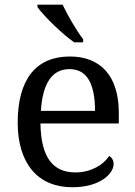

<svg xmlns="http://www.w3.org/2000/svg" viewBox="-20 -786 575 816"><path d="M274.9 -492.2C315.4 -492.2 342.3 -474.6 359.4 -443.4C376.5 -412.1 383.8 -367.7 383.8 -314.9H153.8C161.1 -430.7 200.7 -492.2 274.9 -492.2ZM55.2 -264.2C55.2 -177.7 77.1 -108.9 116.7 -62C156.2 -15.1 214.8 9.8 287.1 9.8C406.7 9.8 462.9 -48.8 462.9 -88.9C462.9 -106 453.1 -119.1 443.8 -123C420.4 -86.4 367.7 -53.2 300.8 -53.2C206.1 -53.2 154.3 -114.7 151.9 -261.2H484.9V-307.1C484.9 -464.8 405.8 -545.9 276.9 -545.9C134.8 -545.9 55.2 -451.2 55.2 -264.2ZM139.2 -755.9C165 -719.2 243.7 -641.6 295.4 -606H333.5V-619.1C303.2 -658.7 267.6 -720.7 246.1 -766.1H139.2Z"/></svg>

Font: The Erased English
Style: Regular
Weight: 400
Designer: Monotype Design team + ligartures altered by 180 Amsterdam
Foundry: Monotype Imaging Inc.
Version: Version 1.030;Glyphs 3.1.2 (3151)